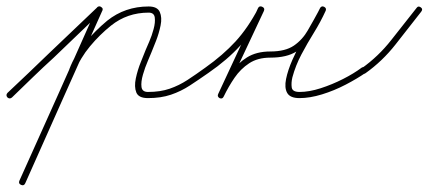

<svg xmlns="http://www.w3.org/2000/svg" viewBox="-30 -294 1324 593"><path d="M-7 -7Q26 -38 58 -68.5Q90 -99 122 -130Q159 -165 196 -200.5Q233 -236 270 -271Q277 -278 284 -271Q290 -264 284 -258Q247 -222 210 -187Q173 -152 136 -116Q103 -86 71 -55Q39 -24 7 7Q0 13 -7 7Q-13 0 -7 -7ZM286 -261Q226 -127 166.5 6Q107 139 48 272Q44 281 35 277Q26 273 30 264Q90 131 149.5 -2Q209 -135 268 -268Q272 -277 281 -273Q290 -269 286 -261ZM184 -80Q201 -125 233 -162.5Q265 -200 301 -230Q356 -274 429 -274Q456 -274 463.5 -257Q471 -240 466 -215.5Q461 -191 452 -168Q443 -145 438 -133Q435 -125 426.5 -105.5Q418 -86 411.5 -63.5Q405 -41 407 -25.5Q409 -10 427 -10Q465 -10 494 -20Q523 -30 549 -47Q575 -64 604 -85Q611 -90 617 -82Q622 -75 614 -69Q584 -48 556.5 -30Q529 -12 498 -1.5Q467 9 427 9Q398 9 391 -8.5Q384 -26 389.5 -52Q395 -78 405 -102.5Q415 -127 420 -140Q423 -147 431 -165.5Q439 -184 444.5 -204.5Q450 -225 448 -240Q446 -255 429 -255Q363 -255 313 -215Q278 -187 248 -151Q218 -115 202 -74Q198 -65 190 -68Q181 -72 184 -80Z M601 -72Q596 -79 604 -85Q659 -124 697.5 -166Q736 -208 768 -269Q772 -277 780 -273Q789 -269 785 -260Q754 -194 723 -128Q692 -62 661 4Q657 13 648 8Q640 4 644 -4Q661 -38 682 -68Q703 -98 732.5 -116.5Q762 -135 805 -135Q851 -135 877.5 -153Q904 -171 921.5 -201.5Q939 -232 959 -269Q963 -277 971 -273Q979 -269 976 -261Q960 -226 939.5 -193Q919 -160 901 -126Q883 -92 873 -55Q869 -38 871 -24Q873 -10 895 -10Q925 -10 960.5 -21.5Q996 -33 1029.5 -50Q1063 -67 1087 -85Q1095 -90 1101 -83Q1106 -75 1099 -69Q1073 -51 1037.5 -32.5Q1002 -14 964.5 -2.5Q927 9 895 9Q866 9 857 -7Q848 -23 853.5 -50Q859 -77 873 -109Q887 -141 904.5 -172Q922 -203 937 -229Q952 -255 958 -268Q962 -277 971 -272Q980 -268 975 -260Q954 -220 934.5 -187Q915 -154 885.5 -135Q856 -116 805 -116Q766 -116 739.5 -98.5Q713 -81 694.5 -54Q676 -27 661 4Q657 13 648 9Q640 4 644 -4Q675 -70 705.5 -136Q736 -202 767 -269Q771 -277 780 -273Q789 -268 784 -260Q752 -197 712 -153Q672 -109 614 -69Q607 -64 601 -72Z M1087 -83Q1139 -120 1178.5 -170.5Q1218 -221 1257 -270Q1262 -277 1270 -271Q1277 -266 1271 -258Q1232 -208 1191.5 -156.5Q1151 -105 1099 -68Q1091 -62 1085 -70Q1080 -78 1087 -83Z"/></svg>

Font: FRB American Cursive Guidelines Extralight
Style: Italic
Weight: 200
Italic angle: -25°
Version: Version 2.0;Modular Font Editor K font №1